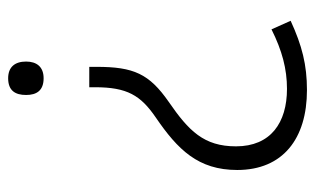

<svg xmlns="http://www.w3.org/2000/svg" viewBox="-171 -593 773 471"><g transform="rotate(90 215.5 -357.5)"><path d="M144 -208V-190H194V-204C194 -283 214 -316 268 -353C347 -407 397 -457 397 -553C397 -665 320 -724 201 -724C139 -724 92 -712 31 -684L52 -637C104 -663 149 -675 198 -675C281 -675 339 -635 339 -550C339 -471 301 -434 230 -385C161 -337 144 -299 144 -208ZM131 -35C131 -8 144 9 172 9C202 9 213 -8 213 -35C213 -61 202 -78 172 -78C144 -78 131 -61 131 -35Z"/></g></svg>

Font: Noto Sans Thai Looped UI Condensed Light
Style: Regular
Weight: 300
Width: 3
Designer: Cadson Demak Team
Foundry: Cadson Demak Co., Ltd.
Version: Version 1.000